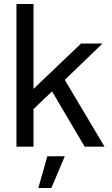

<svg xmlns="http://www.w3.org/2000/svg" viewBox="-20 -731 560 957"><path d="M112 -154V-289H148L384 -514H491L277 -308L262 -297ZM62 0V-711H147V0ZM402 0 225 -300 282 -368 501 0ZM171 206 216 48H303L236 206Z"/></svg>

Font: TikTok Sans 24pt
Style: Regular
Weight: 400
Version: Version 4.000